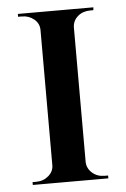

<svg xmlns="http://www.w3.org/2000/svg" viewBox="-47 -636 441 671"><g transform="rotate(-5 173.5 -300.0)"><path d="M232 -600V0H115V-600ZM118 -63V0H41V-10Q41 -10 47.5 -10Q54 -10 54 -10Q79 -10 97 -25.5Q115 -41 115 -63ZM229 -63H232Q233 -41 250.5 -25.5Q268 -10 294 -10Q294 -10 299.5 -10Q305 -10 306 -10V0H229ZM229 -537V-600H306L305 -590Q305 -590 299.5 -590Q294 -590 294 -590Q268 -590 250.5 -575Q233 -560 232 -537ZM118 -537H115Q115 -560 97 -575Q79 -590 54 -590Q53 -590 47 -590Q41 -590 41 -590V-600H118Z"/></g></svg>

Font: Cinzel SemiBold
Style: Regular
Weight: 600
Designer: Natanael Gama
Version: Version 2.000